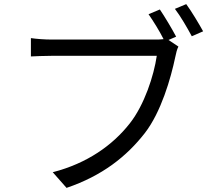

<svg xmlns="http://www.w3.org/2000/svg" viewBox="-20 -877 1040 932"><path d="M835 -699C815 -737 779 -797 756 -831L701 -808C724 -775 754 -727 774 -687C759 -685 745 -685 733 -685H230C197 -685 157 -688 130 -692V-603C155 -604 190 -606 229 -606H741C727 -510 681 -368 610 -278C527 -172 403 -84 236 -41L303 35C477 -24 595 -118 683 -231C762 -333 809 -496 831 -601C835 -621 839 -637 846 -651L798 -683ZM829 -834C856 -799 889 -742 911 -701L966 -725C945 -763 909 -823 884 -857Z"/></svg>

Font: Noto Sans Japanese Regular
Style: Regular
Weight: 400
Designer: Ryoko NISHIZUKA (kana & ideographs); Paul D. Hunt (Latin, Greek & Cyrillic); Wenlong ZHANG (bopomofo); Sandoll Communica
Foundry: Adobe Systems Incorporated
Version: Version 1.000;PS 1;hotconv 1.0.78;makeotf.lib2.5.61930